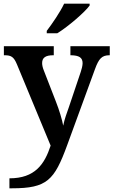

<svg xmlns="http://www.w3.org/2000/svg" viewBox="-20 -786 614 1039"><path d="M233 -619V-606H290C349 -642 440 -721 465 -756V-766H327C306 -721 262 -657 233 -619ZM31 179V233H45C235 233 274 189 343 1L494 -412C515 -470 532 -486 570 -487H574V-536H361V-487H365C407 -486 427 -475 427 -444C427 -432 422 -411 417 -397L353 -207C342 -176 329 -141 322 -106C317 -136 300 -192 283 -235L217 -405C211 -420 208 -433 208 -445C208 -474 227 -487 268 -487H271V-536H1V-487H5C41 -487 55 -478 72 -437L254 2C221 103 169 179 31 179Z"/></svg>

Font: Noto Serif Lao SemiBold
Style: Regular
Weight: 600
Designer: Monotype Design Team
Foundry: Monotype Imaging Inc.
Version: Version 2.003